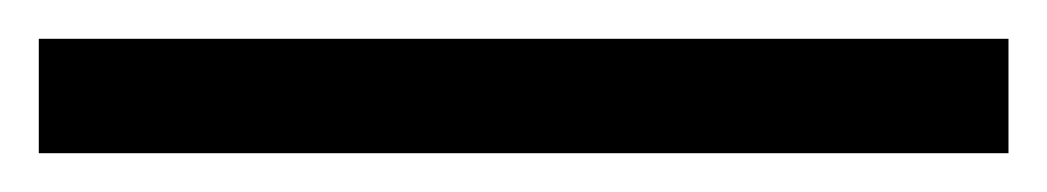

<svg xmlns="http://www.w3.org/2000/svg" viewBox="-20 63 540 99"><path d="M0 83H500V142H0Z"/></svg>

Font: Noto Serif Sinhala
Style: Bold
Weight: 700
Designer: Jelle Bosma - Monotype Design Team
Foundry: Monotype Imaging Inc.
Version: Version 2.007; ttfautohint (v1.8.4.7-5d5b)